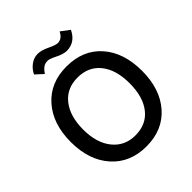

<svg xmlns="http://www.w3.org/2000/svg" viewBox="-234 -1020 1179 1179"><g transform="rotate(-45 355.5 -430.5)"><path d="M356 8Q215 8 130.5 -87Q46 -182 46 -340Q46 -497 130 -592Q214 -687 355 -687Q499 -687 582 -592.5Q665 -498 665 -340Q665 -182 581.5 -87Q498 8 356 8ZM356 -88Q451 -88 504 -155Q557 -222 557 -340Q557 -457 503.5 -524Q450 -591 355 -591Q261 -591 207.5 -523.5Q154 -456 154 -340Q154 -224 209 -156Q264 -88 356 -88ZM299 -794Q276 -794 260.5 -783Q245 -772 229 -748L180 -793Q194 -824 222.5 -845.5Q251 -867 285 -867Q317 -867 359 -846.5Q401 -826 420 -826Q457 -826 478 -869L534 -827Q499 -753 425 -753Q396 -753 355.5 -773.5Q315 -794 299 -794Z"/></g></svg>

Font: Hind Vadodara Medium
Style: Regular
Weight: 500
Designer: Hitesh Malaviya
Foundry: Indian Type Foundry
Version: Version 1.001;PS 1.0;hotconv 1.0.86;makeotf.lib2.5.63406; tt